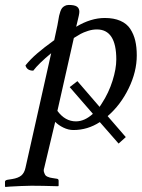

<svg xmlns="http://www.w3.org/2000/svg" viewBox="-39 -511 568 769"><path d="M426.8 -272.9Q426.8 -393.1 349.1 -393.1Q331.5 -393.1 313.2 -387.2Q294.9 -381.3 283.9 -375.2Q272.9 -369.1 256.8 -358.9L190.9 -66.9Q221.7 -24.9 265.1 -24.9Q299.8 -24.9 333 -55.2L240.2 -162.1L271 -186L359.9 -83Q361.3 -85.4 364.5 -90.1Q367.7 -94.7 369.1 -97.2Q396.5 -139.2 411.6 -187.3Q426.8 -235.4 426.8 -272.9ZM266.1 -403.8Q324.7 -439 380.9 -439Q417 -439 442.9 -427.7Q468.8 -416.5 482.7 -395.3Q496.6 -374 502.7 -348.1Q508.8 -322.3 508.8 -289.1Q508.8 -223.6 476.3 -157Q443.8 -90.3 392.1 -45.9L464.8 38.1L436 64L360.8 -22Q312 9.8 254.9 9.8Q234.9 9.8 214.8 0Q194.8 -9.8 182.1 -22.9L138.2 161.1Q134.8 170.9 137.2 178.2Q139.6 185.5 142.1 189.7Q144.5 193.8 150.6 196.5Q156.7 199.2 160.9 200.2Q165 201.2 170.9 202.1L189.9 205.1Q195.8 206.5 195.8 212.9V232.9L193.8 234.9Q126 232.9 86.9 232.9Q70.8 232.9 44.9 234.1Q19 235.4 1 236.3L-17.1 237.8L-19 235.8V216.8Q-19 210.9 -8.8 209L9.8 206.1Q34.2 202.1 46.4 191.9Q58.6 181.6 63 161.1L166 -297.9Q116.2 -256.8 94.2 -228Q68.8 -228 63 -249Q82.5 -273.4 109.4 -296.6Q136.2 -319.8 178.2 -350.1L190.9 -409.2Q192.4 -415.5 194.3 -428.2Q196.3 -440.9 197.8 -447.8Q199.2 -454.6 202.4 -464.1Q205.6 -473.6 209.7 -478.8Q213.9 -483.9 220.7 -487.5Q227.5 -491.2 236.8 -491.2Q259.8 -491.2 269.3 -484.4Q278.8 -477.5 278.8 -463.9Q278.8 -458.5 276.6 -448Q274.4 -437.5 270.8 -423.3Q267.1 -409.2 266.1 -403.8Z"/></svg>

Font: Common Serif Medium
Style: Italic
Weight: 500
Italic angle: -12°
Designer: Philipp H. Poll, Khaled Hosny
Foundry: Stefan Peev, Context Ltd.
Version: Version 1.026